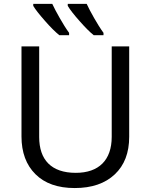

<svg xmlns="http://www.w3.org/2000/svg" viewBox="-20 -951 771 981"><path d="M508.8 -783.2C492.7 -805.2 477.1 -830.6 460.9 -858.9C444.8 -887.2 432.1 -911.1 422.9 -931.2H326.2V-920.9C337.9 -901.4 357.9 -875.5 386.7 -843.3C415.5 -810.5 439.5 -786.6 459 -771H508.8ZM333 -783.2C316.9 -805.2 301.3 -830.6 285.2 -858.9C269 -887.2 256.3 -911.1 247.1 -931.2H149.9V-920.9C160.6 -902.8 180.2 -877.9 209 -845.2C237.3 -812.5 262.2 -788.1 283.2 -771H333ZM550.8 -713.9V-252C550.8 -132.8 484.9 -67.9 367.2 -67.9C242.2 -67.9 180.2 -134.3 180.2 -251V-713.9H89.8V-253.9C89.8 -172.4 113.8 -107.9 161.1 -61C208.5 -13.7 275.4 9.8 361.8 9.8C449.2 9.8 517.1 -13.7 566.4 -60.1C615.7 -106.4 640.1 -170.4 640.1 -252V-713.9Z"/></svg>

Font: Noto Reveo Sans
Style: Regular
Weight: 400
Designer: Monotype Design team
Foundry: Monotype Imaging Inc.
Version: Version 1.04